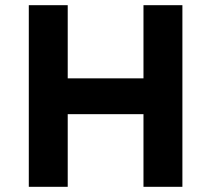

<svg xmlns="http://www.w3.org/2000/svg" viewBox="-20 -720 814 740"><path d="M533 0V-700H683V0ZM91 0V-700H241V0ZM152 -280V-418H609V-280Z"/></svg>

Font: Readex Pro SemiBold
Style: Regular
Weight: 600
Designer: Bonnie Shaver-Troup, Thomas Jockin
Foundry: Lexend
Version: Version 1.204